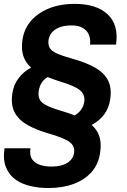

<svg xmlns="http://www.w3.org/2000/svg" viewBox="-21 -741 650 983"><path d="M448.2 -101.6Q476.1 -77.1 487.5 -43.2Q499 -9.3 491.7 40Q483.9 98.6 448.2 139.2Q412.6 179.7 355.7 200.7Q298.8 221.7 226.1 221.7Q179.2 221.7 135.5 211.7Q91.8 201.7 58.8 178.5Q25.9 155.3 9.8 116Q-6.3 76.7 2 18.1H134.8Q129.4 55.7 144.5 75.9Q159.7 96.2 186.3 104Q212.9 111.8 241.7 111.8Q293.9 111.8 324 92.5Q354 73.2 358.4 41Q363.3 7.8 336.4 -12.9Q309.6 -33.7 233.9 -55.7Q167.5 -74.7 121.6 -100.1Q75.7 -125.5 54.7 -164.1Q33.7 -202.6 42 -261.2Q48.3 -306.2 73.5 -339.8Q98.6 -373.5 138.2 -395Q110.8 -418.9 98.9 -452.9Q86.9 -486.8 93.8 -535.6Q105.5 -620.1 178.5 -670.7Q251.5 -721.2 361.3 -721.2Q473.6 -721.2 530.5 -667.2Q587.4 -613.3 573.2 -512.7H439.9Q443.4 -540 434.3 -562.3Q425.3 -584.5 403.3 -597.7Q381.3 -610.8 345.7 -610.8Q308.1 -610.8 283 -600.8Q257.8 -590.8 244.1 -574Q230.5 -557.1 227.5 -536.6Q224.6 -512.7 233.2 -496.6Q241.7 -480.5 269.8 -467.5Q297.9 -454.6 351.1 -439.9Q418.9 -420.9 464.8 -395.3Q510.7 -369.6 531.2 -331.3Q551.8 -293 543.5 -233.9Q537.1 -188.5 512.5 -155.3Q487.8 -122.1 448.2 -101.6ZM177.2 -274.9Q173.8 -249 182.1 -231.9Q190.4 -214.8 218 -200.9Q245.6 -187 297.9 -171.9Q333 -161.6 361.3 -149.9Q403.8 -175.3 410.6 -220.7Q415.5 -255.9 388.9 -278.6Q362.3 -301.3 286.6 -323.7Q252.4 -334.5 223.6 -346.2Q203.1 -335 191.9 -316.7Q180.7 -298.3 177.2 -274.9Z"/></svg>

Font: Robert Sans ExtraBold
Style: Italic
Weight: 800
Italic angle: -8°
Designer: Christian Robertson (extended by Adam Twardoch)
Foundry: Google
Version: Version 12.135;April 2, 2019;FontCreator 11.5.0.2425 64-bit;